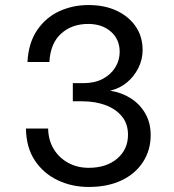

<svg xmlns="http://www.w3.org/2000/svg" viewBox="-20 -730 690 762"><path d="M332 12Q265 12 208.5 -15Q152 -42 118 -93.5Q84 -145 83 -220H171Q172 -173 193.5 -138Q215 -103 251 -83.5Q287 -64 332 -64Q402 -64 445 -100.5Q488 -137 488 -195Q488 -239 463.5 -268.5Q439 -298 398 -313Q357 -328 307 -328H269V-400H310Q356 -400 388 -417Q420 -434 437.5 -462.5Q455 -491 455 -524Q455 -574 420 -604.5Q385 -635 330 -635Q265 -635 222.5 -596.5Q180 -558 176 -484H89Q93 -560 127.5 -610.5Q162 -661 215.5 -685.5Q269 -710 331 -710Q395 -710 443 -687.5Q491 -665 518.5 -625Q546 -585 546 -531Q546 -494 529 -460Q512 -426 483.5 -402.5Q455 -379 417 -370Q463 -363 499.5 -339.5Q536 -316 557 -279Q578 -242 578 -194Q578 -134 547.5 -87Q517 -40 462 -14Q407 12 332 12Z"/></svg>

Font: Azeret Mono Thin Light
Style: Regular
Weight: 300
Version: Version 1.002